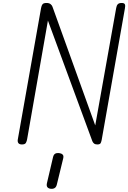

<svg xmlns="http://www.w3.org/2000/svg" viewBox="-20 -948 842 1260"><path d="M124 0Q108 0 101.2 -8.2Q94.5 -16.5 96.5 -31L249.5 -895Q252.5 -912 259.2 -920.2Q266 -928.5 285.5 -928.5Q302.5 -928.5 312 -920.8Q321.5 -913 324.5 -903.5L605 -125L742.5 -895.5Q745 -911.5 752.8 -920Q760.5 -928.5 778.5 -928.5Q795.5 -928.5 799.5 -919.5Q803.5 -910.5 799.5 -891.5L647.5 -31Q645.5 -20 641.2 -10Q637 0 618.5 0Q605 0 597.2 -6.2Q589.5 -12.5 586 -21.5L294.5 -813L158 -34.5Q156 -22 150.2 -11Q144.5 0 124 0ZM313.5 291Q299 289.5 291.5 281Q284 272.5 288 254L328 83.5Q332 66.5 341.8 60.8Q351.5 55 367 56.5Q382 58 390.5 65.8Q399 73.5 395 90.5L353 263Q349 280 338.5 286.2Q328 292.5 313.5 291Z"/></svg>

Font: Edu AU VIC WA NT Hand
Style: Regular
Weight: 400
Designer: Tina and Corey Anderson, Eben Sorkin, Mirko Velimirovic
Foundry: Google for Education
Version: Version 1.001